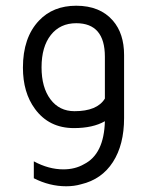

<svg xmlns="http://www.w3.org/2000/svg" viewBox="-20 -460 533 670"><path d="M346 -37Q304 -13 238 -13Q151 -13 102 -80Q60 -137 60 -224Q60 -329 116 -388Q165 -440 246 -440Q329 -440 374 -388Q413 -343 413 -268V-48Q413 45 374 105.5Q335 166 263 183Q239 190 211 190Q153 190 98 162V103Q150 131 201 131Q242 131 273 113Q343 78 346 -37ZM346 -262Q346 -379 246 -379Q190 -379 157.5 -338Q125 -297 125 -225Q125 -155 156 -113.5Q187 -72 240 -72Q319 -72 346 -116Z"/></svg>

Font: Space Grotesk
Style: Regular
Weight: 400
Designer: Florian Karsten
Foundry: Florian Karsten
Version: Version 2.000